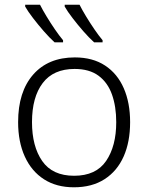

<svg xmlns="http://www.w3.org/2000/svg" viewBox="-20 -786 630 816"><path d="M533 -267Q533 -183 505.5 -121Q478 -59 424.5 -24.5Q371 10 294 10Q220 10 167 -24Q114 -58 85.5 -120.5Q57 -183 57 -267Q57 -396 121 -469Q185 -542 298 -542Q374 -542 426.5 -507.5Q479 -473 506 -411Q533 -349 533 -267ZM116 -267Q116 -164 159.5 -101.5Q203 -39 295 -39Q388 -39 431 -102Q474 -165 474 -267Q474 -333 456 -384Q438 -435 399 -464Q360 -493 297 -493Q207 -493 161.5 -433Q116 -373 116 -267ZM318 -766Q329 -744 346 -716Q363 -688 381.5 -661Q400 -634 416 -615V-606H380Q358 -626 334 -653.5Q310 -681 288.5 -709Q267 -737 255 -758V-766ZM150 -766Q161 -744 178 -716Q195 -688 213.5 -661Q232 -634 248 -615V-606H212Q190 -626 166 -653.5Q142 -681 120.5 -709Q99 -737 87 -758V-766Z"/></svg>

Font: RS Noto Sans Light
Style: Regular
Weight: 300
Designer: Monotype Design Team
Foundry: Monotype Imaging Inc.
Version: Version 3.10